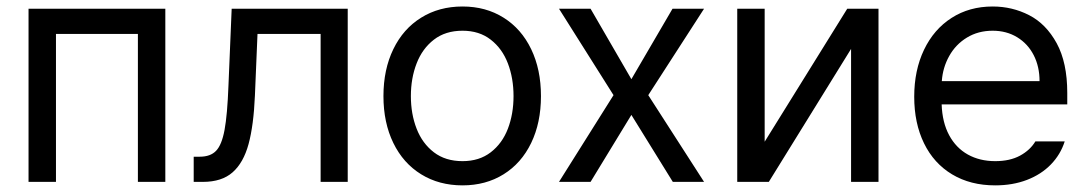

<svg xmlns="http://www.w3.org/2000/svg" viewBox="-20 -557 3331 588"><path d="M67.4 -530.3H486.3V0H402.3V-453.1H151.4V0H67.4Z M573.2 -77.1H591.8Q624.5 -77.1 641.8 -95.2Q659.2 -113.3 667.7 -159.2Q676.3 -205.1 679.7 -295.9L689.5 -530.3H1044.9V0H961.9V-453.1H768.6L760.7 -264.6Q756.8 -172.9 741.2 -115.7Q725.6 -58.6 692.4 -29.3Q659.2 0 601.6 0H573.2Z M1154.3 -262.7Q1154.3 -344.2 1184.6 -406.5Q1214.8 -468.8 1269.8 -502.9Q1324.7 -537.1 1396.5 -537.1Q1467.8 -537.1 1522.2 -502.9Q1576.7 -468.8 1606.7 -406.5Q1636.7 -344.2 1636.7 -262.7Q1636.7 -181.2 1606.7 -119.1Q1576.7 -57.1 1522.2 -23.2Q1467.8 10.7 1396.5 10.7Q1324.7 10.7 1269.8 -23.2Q1214.8 -57.1 1184.6 -119.1Q1154.3 -181.2 1154.3 -262.7ZM1552.7 -262.7Q1552.7 -317.4 1535.4 -362.8Q1518.1 -408.2 1482.9 -435.5Q1447.8 -462.9 1396.5 -462.9Q1344.2 -462.9 1308.8 -435.5Q1273.4 -408.2 1255.9 -362.8Q1238.3 -317.4 1238.3 -262.7Q1238.3 -208 1255.9 -162.8Q1273.4 -117.7 1308.8 -90.6Q1344.2 -63.5 1396.5 -63.5Q1447.8 -63.5 1482.9 -90.6Q1518.1 -117.7 1535.4 -162.8Q1552.7 -208 1552.7 -262.7Z M1913.6 -314.5 2039.6 -530.3H2136.2L1965.3 -265.6L2136.2 0H2040.5L1913.6 -205.1L1788.6 0H1691.9L1858.9 -265.6L1691.9 -530.3H1788.6Z M2574.7 -530.3H2670.4V0H2586.4V-407.2L2334.5 0H2237.8V-530.3H2321.8V-123Z M2779.8 -260.7Q2779.8 -341.8 2809.8 -404.5Q2839.8 -467.3 2894.3 -502.2Q2948.7 -537.1 3020 -537.1Q3080.1 -537.1 3131.8 -510.5Q3183.6 -483.9 3216.1 -424.6Q3248.5 -365.2 3248.5 -272.5V-237.3H2863.8Q2865.7 -182.1 2886.7 -143.1Q2907.7 -104 2944.1 -83.7Q2980.5 -63.5 3027.8 -63.5Q3072.8 -63.5 3103.8 -80.3Q3134.8 -97.2 3150.9 -124H3240.7Q3228 -84 3198.5 -53.5Q3168.9 -22.9 3125.2 -6.1Q3081.5 10.7 3027.8 10.7Q2952.1 10.7 2896 -22.9Q2839.8 -56.6 2809.8 -118.2Q2779.8 -179.7 2779.8 -260.7ZM3163.6 -308.6Q3163.6 -353 3145.8 -387.9Q3127.9 -422.9 3095.2 -442.9Q3062.5 -462.9 3020 -462.9Q2975.6 -462.9 2941.2 -441.9Q2906.7 -420.9 2887 -385.5Q2867.2 -350.1 2864.3 -308.6Z"/></svg>

Font: Pretendard
Style: Regular
Weight: 400
Designer: Base glyphs from Inter by Rasmus Andersson; Hangeul glyphs from Noto Sans CJK(Source Han Sans) by Jang Soo-young and Kan
Foundry: Kil Hyung-jin
Version: Version 1.309